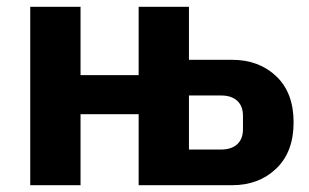

<svg xmlns="http://www.w3.org/2000/svg" viewBox="-20 -545 909 565"><path d="M69 0V-525H217V-324H388V-525H536V-369H663Q742 -369 793 -320.5Q844 -272 844 -185Q844 -98 793 -49Q742 0 663 0H388V-209H217V0ZM536 -105H631Q661 -105 678 -120.5Q695 -136 695 -165V-204Q695 -233 678 -248.5Q661 -264 631 -264H536Z"/></svg>

Font: Aneliza
Style: Bold
Weight: 700
Designer: Mike Abbink, Paul van der Laan, Pieter van Rosmalen
Foundry: Bold Monday
Version: Version 3.0